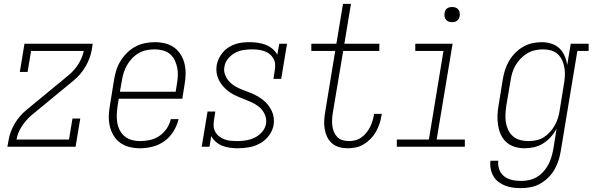

<svg xmlns="http://www.w3.org/2000/svg" viewBox="-20 -755 3049 988"><path d="M18 0 24 -33Q31 -77 55.5 -118.5Q80 -160 117 -190L225 -279L333 -368Q363 -393 383.5 -425.5Q404 -458 411 -493H140L122 -385H82L106 -530H457L452 -497Q444 -453 419.5 -411.5Q395 -370 358 -340L250 -251L142 -162Q113 -137 92 -104.5Q71 -72 65 -37H335L353 -145H393L369 0Z M701 8Q673 8 646.5 1.5Q620 -5 599 -20Q578 -35 564.5 -57.5Q551 -80 545 -106Q539 -132 540 -160Q541 -188 546 -215L567 -345Q571 -370 579 -395Q587 -420 601 -442.5Q615 -465 634.5 -484Q654 -503 677.5 -515.5Q701 -528 726.5 -533Q752 -538 777 -538Q804 -538 830.5 -531.5Q857 -525 877.5 -509.5Q898 -494 911.5 -471.5Q925 -449 930.5 -423Q936 -397 935 -369.5Q934 -342 929 -315L918 -247H591L585 -209Q582 -188 581 -166Q580 -144 583.5 -123.5Q587 -103 596.5 -84.5Q606 -66 622 -53Q638 -40 658.5 -34.5Q679 -29 701 -29Q726 -29 751.5 -34.5Q777 -40 799.5 -55Q822 -70 837.5 -93Q853 -116 859 -142H899Q891 -109 873 -79.5Q855 -50 827 -29.5Q799 -9 766 -0.5Q733 8 701 8ZM884 -283 890 -321Q894 -342 895 -364Q896 -386 892 -406.5Q888 -427 879 -445.5Q870 -464 854.5 -477Q839 -490 818.5 -495.5Q798 -501 776 -501Q755 -501 734.5 -497Q714 -493 694.5 -482Q675 -471 659.5 -454.5Q644 -438 633.5 -419.5Q623 -401 616.5 -380.5Q610 -360 607 -339L597 -283Z M1202 8Q1202 8 1202 8Q1202 8 1202 8Q1182 8 1161.5 5Q1141 2 1123.5 -5Q1106 -12 1091 -25Q1076 -38 1067 -55L1058 0H1018L1048 -181H1088L1081 -136Q1078 -120 1079.5 -104Q1081 -88 1089 -74.5Q1097 -61 1109.5 -52Q1122 -43 1136.5 -37.5Q1151 -32 1167 -30.5Q1183 -29 1199 -29Q1222 -29 1245 -32.5Q1268 -36 1290 -46.5Q1312 -57 1328.5 -76Q1345 -95 1349 -118Q1352 -137 1346.5 -155Q1341 -173 1330.5 -187Q1320 -201 1305.5 -211Q1291 -221 1275 -228.5Q1259 -236 1242 -242.5Q1225 -249 1208.5 -256Q1192 -263 1176.5 -271.5Q1161 -280 1147.5 -291.5Q1134 -303 1123 -317Q1112 -331 1104.5 -347Q1097 -363 1094.5 -381.5Q1092 -400 1095 -419Q1098 -437 1106.5 -454.5Q1115 -472 1127.5 -486.5Q1140 -501 1156.5 -511.5Q1173 -522 1191 -528Q1209 -534 1227.5 -536Q1246 -538 1264 -538Q1285 -538 1306.5 -535Q1328 -532 1347 -524.5Q1366 -517 1382 -504Q1398 -491 1407 -473L1417 -530H1457L1427 -349H1387L1394 -394Q1397 -410 1395.5 -426Q1394 -442 1386 -455.5Q1378 -469 1366 -478Q1354 -487 1339.5 -492Q1325 -497 1309 -499Q1293 -501 1277 -501Q1255 -501 1232.5 -497.5Q1210 -494 1189.5 -483Q1169 -472 1153.5 -453Q1138 -434 1135 -412Q1131 -393 1136.5 -375.5Q1142 -358 1152.5 -344Q1163 -330 1177.5 -319.5Q1192 -309 1208 -301.5Q1224 -294 1241 -288Q1258 -282 1274.5 -275Q1291 -268 1306.5 -259Q1322 -250 1335.5 -239Q1349 -228 1360 -214Q1371 -200 1378.5 -184Q1386 -168 1388.5 -149.5Q1391 -131 1388 -112Q1383 -83 1364 -57.5Q1345 -32 1317.5 -17Q1290 -2 1261 3Q1232 8 1202 8Z M1769 8Q1746 8 1725 2Q1704 -4 1688 -18Q1672 -32 1663 -51.5Q1654 -71 1650.5 -93Q1647 -115 1648.5 -137.5Q1650 -160 1654 -183L1705 -493H1582V-530H1711L1745 -735H1786L1752 -530H1932V-493H1746L1693 -177Q1690 -160 1689 -142.5Q1688 -125 1690 -108.5Q1692 -92 1698 -77Q1704 -62 1715 -50.5Q1726 -39 1742 -34Q1758 -29 1775 -29Q1791 -29 1807.5 -33Q1824 -37 1838.5 -47Q1853 -57 1864 -70.5Q1875 -84 1883 -99Q1891 -114 1896 -130Q1901 -146 1904 -162Q1904 -164 1904 -166Q1904 -168 1905 -169H1945Q1944 -167 1944 -165Q1944 -163 1943 -161Q1940 -139 1933 -118.5Q1926 -98 1915 -78Q1904 -58 1888 -41.5Q1872 -25 1852.5 -13Q1833 -1 1811.5 3.5Q1790 8 1769 8Z M2022 0V-37H2187L2262 -493H2117V-530H2309L2227 -37H2372V0ZM2306 -641Q2297 -641 2288.5 -644Q2280 -647 2274.5 -654Q2269 -661 2267.5 -670.5Q2266 -680 2268 -690Q2269 -696 2272 -702Q2275 -708 2281 -712Q2287 -716 2293.5 -717.5Q2300 -719 2306 -719Q2316 -719 2324.5 -716Q2333 -713 2338.5 -706Q2344 -699 2345.5 -689.5Q2347 -680 2345 -670Q2344 -664 2340.5 -658Q2337 -652 2331.5 -648Q2326 -644 2319.5 -642.5Q2313 -641 2306 -641Z M2663 213Q2641 213 2620 210.5Q2599 208 2580 200.5Q2561 193 2545 181Q2529 169 2519 151.5Q2509 134 2505 113.5Q2501 93 2504 72H2544Q2542 87 2545 102.5Q2548 118 2555.5 131Q2563 144 2575 153Q2587 162 2601 167Q2615 172 2631 174Q2647 176 2663 176Q2683 176 2703.5 171.5Q2724 167 2742.5 156Q2761 145 2776 128.5Q2791 112 2801 93Q2811 74 2817 54.5Q2823 35 2827 14L2844 -93Q2832 -70 2814.5 -50.5Q2797 -31 2775 -17Q2753 -3 2728 2.5Q2703 8 2679 8Q2653 8 2628.5 0.5Q2604 -7 2585.5 -23.5Q2567 -40 2557 -63Q2547 -86 2543 -111Q2539 -136 2540 -162.5Q2541 -189 2546 -215L2567 -345Q2571 -370 2578.5 -394Q2586 -418 2599 -440.5Q2612 -463 2630.5 -482Q2649 -501 2671.5 -514Q2694 -527 2718.5 -532.5Q2743 -538 2768 -538Q2793 -538 2817 -530.5Q2841 -523 2858.5 -506.5Q2876 -490 2885.5 -467.5Q2895 -445 2899 -421L2917 -530H3009V-493H2951L2866 20Q2862 45 2854.5 69Q2847 93 2834 116Q2821 139 2802 158Q2783 177 2760 190Q2737 203 2712 208Q2687 213 2663 213ZM2698 -29Q2718 -29 2738.5 -33Q2759 -37 2777 -48Q2795 -59 2809.5 -75Q2824 -91 2834.5 -109.5Q2845 -128 2851 -147.5Q2857 -167 2860 -187L2881 -317Q2885 -338 2886.5 -360Q2888 -382 2885 -402.5Q2882 -423 2874 -442Q2866 -461 2851.5 -475Q2837 -489 2817 -495Q2797 -501 2775 -501Q2754 -501 2733.5 -496.5Q2713 -492 2694 -481Q2675 -470 2659.5 -454Q2644 -438 2633 -419Q2622 -400 2616 -380Q2610 -360 2607 -339L2585 -209Q2582 -188 2581 -166Q2580 -144 2583.5 -123.5Q2587 -103 2596 -84.5Q2605 -66 2620.5 -53Q2636 -40 2656.5 -34.5Q2677 -29 2698 -29Z"/></svg>

Font: Iosevka Curly Slab XLtObl
Style: Regular
Weight: 200
Italic angle: -9°
Monospace: yes
Designer: Belleve Invis
Foundry: Belleve Invis
Version: Version 11.1.0; ttfautohint (v1.8.3)